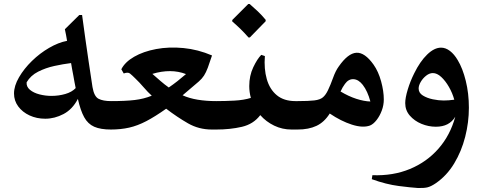

<svg xmlns="http://www.w3.org/2000/svg" viewBox="-20 -647 2427 959"><path d="M390 -572Q399 -506 406.5 -452Q414 -398 422.5 -341.5Q431 -285 442 -212Q450 -165 472.5 -153.5Q495 -142 535 -142Q555 -142 565.5 -121Q576 -100 576 -74Q576 -46 566 -23Q556 0 535 0Q482 0 450.5 -14Q419 -28 400.5 -61.5Q382 -95 369 -153Q342 -101 297.5 -77.5Q253 -54 206 -54Q163 -54 127.5 -70.5Q92 -87 71 -115.5Q50 -144 50 -180Q50 -218 75 -261Q100 -304 139.5 -342.5Q179 -381 225.5 -408Q272 -435 315 -443Q313 -457 310 -471.5Q307 -486 304 -501L376 -572ZM113 -236Q111 -214 129.5 -198.5Q148 -183 177.5 -175.5Q207 -168 237 -168Q273 -168 306 -177.5Q339 -187 358 -207Q355 -221 352 -237.5Q349 -254 346 -271Q343 -285 340.5 -300Q338 -315 335 -332Q295 -327 251.5 -317.5Q208 -308 170.5 -289Q133 -270 113 -236Z M1060 -142Q1080 -142 1090 -120.5Q1100 -99 1100 -73Q1101 -46 1091 -23Q1081 0 1060 0H1038Q973 0 919 -31Q865 -62 810 -104Q755 -65 711 -42Q667 -19 625 -9.5Q583 0 533 0Q500 0 483 -22Q466 -44 466 -71Q465 -97 482 -119.5Q499 -142 533 -142Q607 -142 653 -147.5Q699 -153 738 -169Q719 -186 697.5 -211Q676 -236 656 -255Q640 -271 629.5 -279.5Q619 -288 598 -280L586 -301Q604 -337 650 -363.5Q696 -390 760 -402Q824 -414 896.5 -407Q969 -400 1039 -370Q1027 -333 1018 -309Q1009 -285 999 -269.5Q989 -254 973 -240L892 -171Q925 -156 967.5 -149Q1010 -142 1060 -142ZM741 -278Q758 -263 780.5 -243.5Q803 -224 823 -210Q845 -225 866 -241.5Q887 -258 909 -277Q834 -306 741 -278Z M1225 -217Q1225 -269 1245 -311Q1265 -353 1285 -373L1303 -367Q1298 -303 1312.5 -252Q1327 -201 1362.5 -171.5Q1398 -142 1456 -142H1461Q1481 -142 1494 -126Q1507 -110 1507 -87V-57Q1507 -32 1494 -16Q1481 0 1461 0H1436Q1390 0 1349.5 -19.5Q1309 -39 1280 -72Q1246 -27 1188 -13.5Q1130 0 1060 0Q1026 0 1008 -22Q990 -44 990 -70Q989 -97 1006.5 -119.5Q1024 -142 1060 -142Q1105 -142 1151.5 -144.5Q1198 -147 1233 -158Q1225 -187 1225 -217ZM1221 -460Q1202 -482 1182 -501.5Q1162 -521 1140 -540V-547L1220 -627H1227Q1248 -609 1268 -590Q1288 -571 1307 -548V-541L1228 -460Z M1466 0Q1437 0 1417 -21.5Q1397 -43 1397 -72Q1397 -102 1417 -122Q1437 -142 1466 -142Q1522 -142 1550.5 -145.5Q1579 -149 1593 -161Q1607 -173 1618 -196Q1631 -223 1643.5 -258Q1656 -293 1672 -315Q1718 -381 1760 -383.5Q1802 -386 1846 -324Q1870 -290 1883.5 -241Q1897 -192 1897 -150Q1897 -122 1887 -95Q1877 -68 1861 -47.5Q1845 -27 1828 -20Q1792 -7 1737.5 -24.5Q1683 -42 1627 -80Q1600 -37 1561 -18.5Q1522 0 1466 0ZM1703 -228Q1691 -212 1681 -190Q1721 -166 1759.5 -153.5Q1798 -141 1830 -140Q1816 -192 1792 -223Q1771 -250 1746 -251.5Q1721 -253 1703 -228Z M2183 -409Q2206 -409 2227.5 -392.5Q2249 -376 2266 -347Q2291 -306 2306.5 -243Q2322 -180 2322 -109Q2322 -36 2303.5 36.5Q2285 109 2248.5 169.5Q2212 230 2157 268Q2132 285 2114 289Q2096 293 2067 292Q2034 290 1971.5 282Q1909 274 1837 248L1840 228Q1943 232 2027.5 197Q2112 162 2170.5 95Q2229 28 2254 -64Q2239 -39 2215 -26.5Q2191 -14 2157 -14Q2120 -14 2085 -28.5Q2050 -43 2027 -69.5Q2004 -96 2004 -132Q2004 -158 2016.5 -199.5Q2029 -241 2049 -281Q2078 -340 2113.5 -374.5Q2149 -409 2183 -409ZM2071 -205Q2071 -183 2092 -170Q2113 -157 2142 -151Q2171 -145 2196 -145Q2220 -145 2249 -149Q2240 -182 2222.5 -212.5Q2205 -243 2184 -262.5Q2163 -282 2142 -282Q2125 -282 2108.5 -269Q2092 -256 2081.5 -238Q2071 -220 2071 -205Z"/></svg>

Font: Bona Nova
Style: Bold
Weight: 700
Designer: Mateusz Machalski
Foundry: Capitalics
Version: Version 4.001; ttfautohint (v1.8.3)